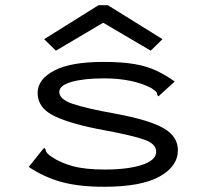

<svg xmlns="http://www.w3.org/2000/svg" viewBox="-20 -705 790 735"><path d="M378 10Q282 10 215 -8.5Q148 -27 90 -66L142 -131L149 -139L154 -134Q155 -126 159.5 -120Q164 -114 177 -105Q211 -82 258.5 -69Q306 -56 381 -56Q470 -56 524 -74Q578 -92 578 -124Q578 -154 533.5 -170Q489 -186 382 -206Q255 -229 189.5 -260Q124 -291 124 -349Q124 -401 187 -434.5Q250 -468 376 -468Q448 -468 496 -459.5Q544 -451 579.5 -434Q615 -417 649 -393L594 -343L587 -336L582 -341Q582 -350 577 -354.5Q572 -359 559 -368Q525 -386 479 -395.5Q433 -405 379 -405Q301 -405 254 -391.5Q207 -378 207 -353Q207 -325 258 -307.5Q309 -290 426 -269Q554 -245 607.5 -213.5Q661 -182 661 -130Q661 -68 590.5 -29Q520 10 378 10ZM194 -511 149 -555 357 -685H393L602 -555L557 -511L375 -618Z"/></svg>

Font: Inconsolata ExtraExpanded
Style: Regular
Weight: 400
Width: 8
Monospace: yes
Designer: Raph Levien, Cyreal, Brenton Simpson
Foundry: Raph Levien, Cyreal, Google
Version: Version 3.000; ttfautohint (v1.8.2.53-6de2)